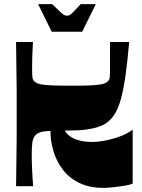

<svg xmlns="http://www.w3.org/2000/svg" viewBox="-20 -904 688 932"><path d="M58 0Q59 -72 59.5 -118Q60 -164 60.5 -194.5Q61 -225 61 -247.5Q61 -270 61 -293.5Q61 -317 61 -350Q61 -383 61 -406.5Q61 -430 61 -452.5Q61 -475 60.5 -505.5Q60 -536 59.5 -582Q59 -628 58 -700H140Q139 -679 138 -660.5Q137 -642 136.5 -625Q136 -608 136 -592Q136 -576 136 -560Q136 -541 137.5 -528Q139 -515 149 -507Q158 -499 177 -495Q196 -491 231.5 -489.5Q267 -488 325 -488Q384 -488 419 -489.5Q454 -491 473 -495Q492 -499 501 -507Q511 -515 512.5 -528Q514 -541 514 -560Q514 -576 514 -595Q514 -614 514 -634Q514 -654 514 -671Q514 -688 514 -700H607Q599 -607 589.5 -539.5Q580 -472 567.5 -425.5Q555 -379 536.5 -350Q518 -321 492 -304Q466 -288 429.5 -280.5Q393 -273 357 -271.5Q321 -270 294 -270Q300 -260 310.5 -250Q321 -240 337.5 -232Q354 -224 376.5 -219.5Q399 -215 427 -215Q458 -215 497 -223Q536 -231 570.5 -245Q605 -259 624 -275V-13Q612 -7 584.5 -2.5Q557 2 528.5 5Q500 8 483 8Q414 8 365 -16Q316 -40 285 -80.5Q254 -121 239.5 -170Q225 -219 225 -268Q205 -268 190 -265.5Q175 -263 165.5 -258Q156 -253 149 -244Q139 -231 136.5 -208Q134 -185 134 -152Q134 -139 134.5 -119Q135 -99 136 -76.5Q137 -54 138.5 -34Q140 -14 141 0ZM231 -750 165 -884H233Q262 -856 274.5 -844.5Q287 -833 292.5 -830.5Q298 -828 305 -828Q313 -828 318 -830.5Q323 -833 334.5 -844.5Q346 -856 372 -884H445L379 -750Z"/></svg>

Font: Ojuju ExtraBold
Style: Regular
Weight: 800
Designer: Chisaokwu Joboson, Mirko Velimirovic
Foundry: Udi Foundry
Version: Version 1.000